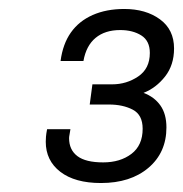

<svg xmlns="http://www.w3.org/2000/svg" viewBox="-20 -821 408 428"><path d="M205 -413Q147 -413 114.5 -438Q82 -463 82 -505Q82 -510 82.5 -516.5Q83 -523 85 -533H137Q136 -526 135 -521Q134 -516 134 -513Q134 -487 152.5 -473Q171 -459 210 -459Q248 -459 273 -478Q298 -497 298 -534Q298 -565 276 -576.5Q254 -588 223 -588H180L186 -633H230Q262 -633 288 -650.5Q314 -668 314 -703Q314 -730 295 -742Q276 -754 248 -754Q214 -754 193 -736.5Q172 -719 166 -685H115Q120 -723 138 -748.5Q156 -774 186.5 -787.5Q217 -801 257 -801Q305 -801 336.5 -778Q368 -755 368 -713Q368 -676 348 -650.5Q328 -625 300 -614Q324 -605 337.5 -586Q351 -567 351 -537Q351 -481 311 -447Q271 -413 205 -413Z"/></svg>

Font: Chivo Medium Light
Style: Italic
Weight: 300
Italic angle: -8.05°
Version: Version 2.002